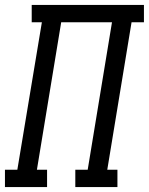

<svg xmlns="http://www.w3.org/2000/svg" viewBox="-46 -755 601 775"><path d="M-26 0V-70H24L123 -665H82V-735H535V-665H485L387 -70H428V0H258V-70H308L406 -665H201L103 -70H144V0Z"/></svg>

Font: Iosevka Curly Slab Oblique
Style: Regular
Weight: 400
Italic angle: -9°
Monospace: yes
Designer: Belleve Invis
Foundry: Belleve Invis
Version: Version 11.1.0; ttfautohint (v1.8.3)